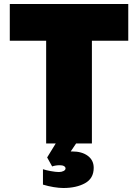

<svg xmlns="http://www.w3.org/2000/svg" viewBox="-20 -718 690 961"><path d="M211 -514H29V-698H622V-514H440V0H361L334 40H341Q390 40 419.5 62Q449 84 449 122Q449 175 405.5 199Q362 223 297 223Q276 223 248.5 218.5Q221 214 195 206V129Q210 134 234.5 138.5Q259 143 275 143Q288 143 298 138Q308 133 308 125Q308 118 300.5 113.5Q293 109 280 109Q258 109 241 115L216 70L259 0H211Z"/></svg>

Font: Azeret Mono Black
Style: Regular
Weight: 900
Designer: Martin Vácha
Foundry: Displaay
Version: Version 1.000; Glyphs 3.0.3, build 3074